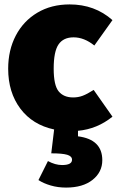

<svg xmlns="http://www.w3.org/2000/svg" viewBox="-20 -574 529 869"><path d="M333 18V43Q443 57 443 151Q443 205 399 240Q355 275 279 275Q242 275 209.5 265.5Q177 256 154 241L197 155Q230 173 261 173Q306 173 306 149Q306 133 284 126.5Q262 120 212 120L225 12Q127 -9 72 -82.5Q17 -156 17 -263Q17 -347 51.5 -413Q86 -479 149 -516.5Q212 -554 295 -554Q409 -554 489 -483L407 -368Q361 -405 313 -405Q267 -405 245 -373Q223 -341 223 -263Q223 -188 245.5 -160.5Q268 -133 311 -133Q334 -133 354 -140.5Q374 -148 404 -167L489 -46Q420 10 333 18Z"/></svg>

Font: FiraGO Heavy
Style: Regular
Weight: 900
Designer: bBox Type
Foundry: bBox Type GmbH
Version: Version 1.001